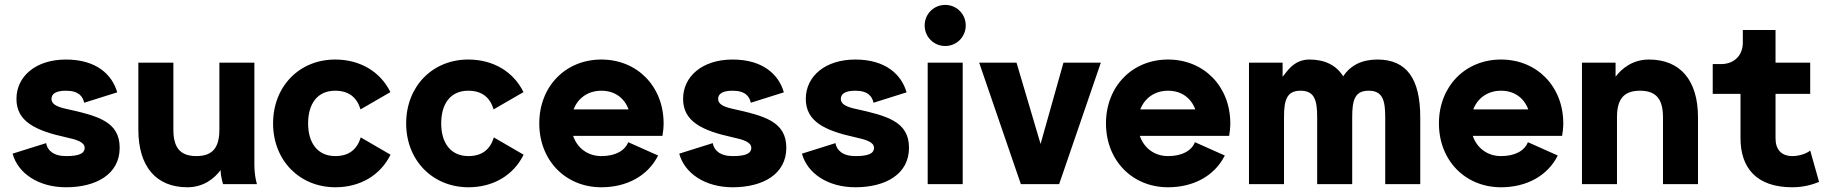

<svg xmlns="http://www.w3.org/2000/svg" viewBox="-20 -770 7644 803"><path d="M255.9 -521C128.9 -521 48.8 -450.2 48.8 -356.4C48.8 -262.7 126.5 -224.1 255.9 -195.8C298.8 -186.5 334 -176.3 334 -151.9C334 -127.4 309.6 -117.2 255.9 -117.2C202.1 -117.2 177.7 -142.6 172.9 -171.4L32.7 -127.4C54.7 -45.4 140.6 13.2 255.9 13.2C383.3 13.2 480.5 -42 480.5 -151.9C480.5 -261.7 389.2 -285.6 255.9 -314.9C212.9 -324.2 195.3 -336.9 195.3 -356.4C195.3 -376 211.4 -390.6 255.9 -390.6C310.1 -390.6 326.7 -365.7 332 -340.3L470.2 -383.8C449.2 -458 382.8 -521 255.9 -521Z M705.1 -507.8H558.6V-228.5C558.6 -72.3 633.8 13.2 763.7 13.2C832.5 13.2 877.4 -24.9 902.8 -58.6C902.8 -29.3 913.1 0 913.1 0H1054.7C1054.7 0 1043.9 -32.2 1043.9 -82V-507.8H897.5V-228.5C897.5 -157.2 873 -117.2 801.3 -117.2C729.5 -117.2 705.1 -157.2 705.1 -228.5Z M1268.6 -253.9C1268.6 -334.5 1306.2 -390.6 1381.8 -390.6C1439 -390.6 1473.1 -362.3 1487.8 -312.5L1612.8 -384.8C1570.8 -470.2 1486.3 -521 1381.8 -521C1231.9 -521 1122.1 -408.7 1122.1 -253.9C1122.1 -99.1 1232.9 13.2 1382.8 13.2C1486.8 13.2 1571.3 -37.6 1613.3 -123L1488.8 -195.3C1473.6 -145.5 1439.5 -117.2 1382.8 -117.2C1307.1 -117.2 1268.6 -173.3 1268.6 -253.9Z M1825.2 -253.9C1825.2 -334.5 1862.8 -390.6 1938.5 -390.6C1995.6 -390.6 2029.8 -362.3 2044.4 -312.5L2169.4 -384.8C2127.4 -470.2 2043 -521 1938.5 -521C1788.6 -521 1678.7 -408.7 1678.7 -253.9C1678.7 -99.1 1789.6 13.2 1939.5 13.2C2043.5 13.2 2127.9 -37.6 2169.9 -123L2045.4 -195.3C2030.3 -145.5 1996.1 -117.2 1939.5 -117.2C1863.8 -117.2 1825.2 -173.3 1825.2 -253.9Z M2607.4 -175.3C2593.8 -140.6 2555.2 -117.2 2495.1 -117.2C2437.5 -117.2 2394 -151.4 2377 -201.7H2750.5C2753.4 -218.3 2755.4 -236.3 2755.4 -253.9C2755.4 -408.7 2645 -521 2495.1 -521C2345.2 -521 2235.4 -408.7 2235.4 -253.9C2235.4 -99.1 2345.2 13.2 2495.1 13.2C2600.1 13.2 2689 -33.2 2732.4 -119.6ZM2495.1 -390.6C2550.8 -390.6 2591.3 -360.4 2608.9 -312.5H2378.9C2397.5 -360.4 2439.9 -390.6 2495.1 -390.6Z M3043.9 -521C2917 -521 2836.9 -450.2 2836.9 -356.4C2836.9 -262.7 2914.6 -224.1 3043.9 -195.8C3086.9 -186.5 3122.1 -176.3 3122.1 -151.9C3122.1 -127.4 3097.7 -117.2 3043.9 -117.2C2990.2 -117.2 2965.8 -142.6 2960.9 -171.4L2820.8 -127.4C2842.8 -45.4 2928.7 13.2 3043.9 13.2C3171.4 13.2 3268.6 -42 3268.6 -151.9C3268.6 -261.7 3177.2 -285.6 3043.9 -314.9C3001 -324.2 2983.4 -336.9 2983.4 -356.4C2983.4 -376 2999.5 -390.6 3043.9 -390.6C3098.1 -390.6 3114.7 -365.7 3120.1 -340.3L3258.3 -383.8C3237.3 -458 3170.9 -521 3043.9 -521Z M3557.1 -521C3430.2 -521 3350.1 -450.2 3350.1 -356.4C3350.1 -262.7 3427.7 -224.1 3557.1 -195.8C3600.1 -186.5 3635.3 -176.3 3635.3 -151.9C3635.3 -127.4 3610.8 -117.2 3557.1 -117.2C3503.4 -117.2 3479 -142.6 3474.1 -171.4L3334 -127.4C3356 -45.4 3441.9 13.2 3557.1 13.2C3684.6 13.2 3781.7 -42 3781.7 -151.9C3781.7 -261.7 3690.4 -285.6 3557.1 -314.9C3514.2 -324.2 3496.6 -336.9 3496.6 -356.4C3496.6 -376 3512.7 -390.6 3557.1 -390.6C3611.3 -390.6 3627.9 -365.7 3633.3 -340.3L3771.5 -383.8C3750.5 -458 3684.1 -521 3557.1 -521Z M3847.2 -663.6C3847.2 -615.7 3885.3 -577.6 3933.1 -577.6C3981 -577.6 4019 -615.7 4019 -663.6C4019 -711.4 3981 -749.5 3933.1 -749.5C3885.3 -749.5 3847.2 -711.4 3847.2 -663.6ZM3859.9 0H4006.3V-507.8H3859.9Z M4332 -168 4231.4 -507.8H4075.2L4249.5 0H4409.7L4584 -507.8H4427.7Z M4977.5 -175.3C4963.9 -140.6 4925.3 -117.2 4865.2 -117.2C4807.6 -117.2 4764.2 -151.4 4747.1 -201.7H5120.6C5123.5 -218.3 5125.5 -236.3 5125.5 -253.9C5125.5 -408.7 5015.1 -521 4865.2 -521C4715.3 -521 4605.5 -408.7 4605.5 -253.9C4605.5 -99.1 4715.3 13.2 4865.2 13.2C4970.2 13.2 5059.1 -33.2 5102.5 -119.6ZM4865.2 -390.6C4920.9 -390.6 4961.4 -360.4 4979 -312.5H4749C4767.6 -360.4 4810.1 -390.6 4865.2 -390.6Z M5488.8 0H5635.3V-279.3C5635.3 -350.6 5645.5 -390.6 5704.1 -390.6C5762.7 -390.6 5773.4 -350.6 5773.4 -279.3V0H5919.9V-279.3C5919.9 -439 5864.3 -521 5740.7 -521C5675.8 -521 5627.4 -496.6 5597.7 -450.7C5568.8 -497.1 5521.5 -521 5456.1 -521C5386.7 -521 5358.4 -462.9 5344.2 -449.2V-507.8H5203.6V0H5350.1V-279.3C5350.1 -350.6 5360.8 -390.6 5419.4 -390.6C5478 -390.6 5488.8 -350.6 5488.8 -279.3Z M6370.1 -175.3C6356.4 -140.6 6317.9 -117.2 6257.8 -117.2C6200.2 -117.2 6156.7 -151.4 6139.6 -201.7H6513.2C6516.1 -218.3 6518.1 -236.3 6518.1 -253.9C6518.1 -408.7 6407.7 -521 6257.8 -521C6107.9 -521 5998 -408.7 5998 -253.9C5998 -99.1 6107.9 13.2 6257.8 13.2C6362.8 13.2 6451.7 -33.2 6495.1 -119.6ZM6257.8 -390.6C6313.5 -390.6 6354 -360.4 6371.6 -312.5H6141.6C6160.2 -360.4 6202.6 -390.6 6257.8 -390.6Z M6935.1 0H7081.5V-279.3C7081.5 -435.5 7006.3 -521 6876.5 -521C6807.6 -521 6762.2 -482.9 6736.8 -449.2V-507.8H6596.2V0H6742.7V-279.3C6742.7 -350.6 6767.1 -390.6 6838.9 -390.6C6910.6 -390.6 6935.1 -350.6 6935.1 -279.3Z M7178.2 -502H7143.1V-377.4H7259.3V-191.9C7259.3 -68.4 7325.7 13.2 7475.6 13.2C7523.9 13.2 7562 1.5 7587.9 -9.3L7550.8 -140.6C7536.1 -127.4 7503.4 -117.2 7477.1 -117.2C7431.2 -117.2 7405.8 -143.1 7405.8 -191.9V-377.4H7550.8V-507.8H7405.8V-644.5H7269V-591.3C7269 -537.6 7231.9 -502 7178.2 -502Z"/></svg>

Font: Giphurs ExtraBold
Style: Regular
Weight: 800
Version: Version 1.000